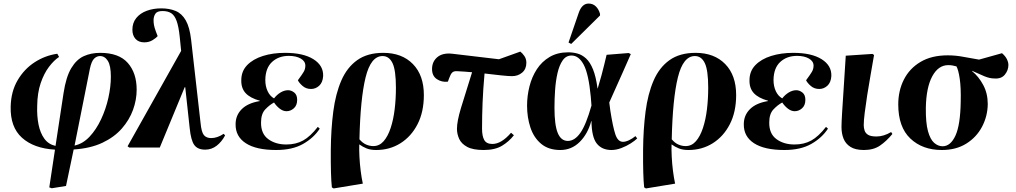

<svg xmlns="http://www.w3.org/2000/svg" viewBox="-20 -829 5712 1079"><path d="M271 229 257 224 289 12Q170 5 103.5 -55Q37 -115 40 -230Q42 -315 79 -378Q116 -441 174.5 -479Q233 -517 302 -527L312 -509Q283 -490 255 -453Q227 -416 208.5 -361.5Q190 -307 189 -234Q187 -177 196.5 -129.5Q206 -82 229 -50Q252 -18 292 -9L337 -305Q351 -397 380.5 -446Q410 -495 451 -513.5Q492 -532 543 -532Q648 -532 698 -475.5Q748 -419 748 -325Q748 -268 727.5 -211.5Q707 -155 664.5 -106.5Q622 -58 555 -26.5Q488 5 394 11L351 216ZM399 -11Q446 -21 483.5 -61Q521 -101 548 -158.5Q575 -216 589 -279Q603 -342 603 -398Q603 -460 586 -487Q569 -514 542 -514Q524 -514 509 -499.5Q494 -485 485 -442Z M1133 12Q1091 12 1072 -14Q1053 -40 1046 -109L1021 -339H1018L878 0H706L697 -7L998 -543L990 -622Q984 -680 972.5 -711.5Q961 -743 942 -755Q923 -767 893 -767Q863 -767 853 -751.5Q843 -736 843 -715Q843 -701 845.5 -687.5Q848 -674 856 -652L866 -626Q859 -617 838.5 -604Q818 -591 791 -591Q759 -591 741.5 -610.5Q724 -630 724 -662Q724 -701 746 -728Q768 -755 805 -768.5Q842 -782 886 -782Q932 -782 967 -767.5Q1002 -753 1024 -714.5Q1046 -676 1054 -606L1107 -139Q1112 -86 1126 -69.5Q1140 -53 1167 -53Q1184 -53 1201.5 -59Q1219 -65 1237 -77L1245 -68Q1226 -32 1197.5 -10Q1169 12 1133 12Z M1532 14Q1420 14 1361.5 -24Q1303 -62 1304 -131Q1304 -181 1338.5 -215.5Q1373 -250 1440 -261V-263Q1386 -278 1360.5 -305.5Q1335 -333 1336 -378Q1336 -429 1369 -463Q1402 -497 1457.5 -514.5Q1513 -532 1582 -532Q1684 -532 1741 -496.5Q1798 -461 1796 -402Q1794 -366 1774 -347.5Q1754 -329 1728 -329Q1700 -329 1680.5 -346Q1661 -363 1654 -378Q1677 -409 1686.5 -425Q1696 -441 1696 -460Q1696 -485 1670 -500Q1644 -515 1603 -515Q1546 -515 1509 -481Q1472 -447 1471 -380Q1471 -344 1484 -316.5Q1497 -289 1520 -276Q1536 -297 1557 -309.5Q1578 -322 1599 -322Q1617 -322 1633.5 -309Q1650 -296 1650 -268Q1650 -237 1631.5 -220.5Q1613 -204 1590 -204Q1571 -204 1552.5 -218Q1534 -232 1520 -253Q1494 -239 1470.5 -214Q1447 -189 1447 -141Q1446 -78 1487 -47.5Q1528 -17 1589 -17Q1643 -17 1683.5 -39.5Q1724 -62 1766 -116L1777 -106Q1743 -54 1683 -20Q1623 14 1532 14Z M1855 230 1845 224Q1838 159 1839 14Q1840 -103 1853 -202.5Q1866 -302 1898 -376Q1930 -450 1987.5 -491Q2045 -532 2134 -532Q2239 -532 2300.5 -469Q2362 -406 2362 -295Q2362 -200 2326.5 -131Q2291 -62 2230.5 -24Q2170 14 2094 14Q2062 14 2040 5Q2018 -4 2000 -17H1999Q1998 13 2000 52.5Q2002 92 2007 131.5Q2012 171 2019 203ZM2078 -8Q2112 -8 2136 -35.5Q2160 -63 2175.5 -110Q2191 -157 2198 -215.5Q2205 -274 2205 -336Q2205 -434 2186 -474Q2167 -514 2130 -514Q2064 -514 2034.5 -394Q2005 -274 2000 -46Q2018 -25 2038 -16.5Q2058 -8 2078 -8Z M2698 14Q2638 14 2605.5 -3.5Q2573 -21 2560.5 -48.5Q2548 -76 2548 -105Q2548 -147 2570.5 -222Q2593 -297 2633 -423Q2611 -425 2590 -426.5Q2569 -428 2548 -429Q2530 -430 2521 -421Q2512 -412 2504 -389L2497 -370Q2463 -366 2435.5 -384Q2408 -402 2408 -441Q2408 -483 2438 -508Q2468 -533 2522 -527L2784 -496L2904 -539Q2916 -530 2927 -514Q2938 -498 2938 -476Q2938 -441 2914.5 -421Q2891 -401 2857 -401Q2838 -401 2795.5 -405.5Q2753 -410 2703 -416Q2695 -326 2692 -253Q2689 -180 2689 -106Q2689 -64 2701.5 -42Q2714 -20 2747 -20Q2798 -20 2852 -83L2868 -69Q2841 -34 2801.5 -10Q2762 14 2698 14Z M3129 14Q3063 14 3021.5 -20.5Q2980 -55 2961 -112Q2942 -169 2942 -235Q2942 -290 2955.5 -343.5Q2969 -397 2997 -440Q3025 -483 3069 -509Q3113 -535 3174 -535Q3200 -535 3225.5 -528Q3251 -521 3273.5 -500.5Q3296 -480 3312.5 -439.5Q3329 -399 3338 -332H3339Q3352 -375 3360.5 -406.5Q3369 -438 3375.5 -465Q3382 -492 3389 -521L3513 -531L3525 -525Q3500 -468 3480 -423Q3460 -378 3441.5 -337Q3423 -296 3404 -253L3410 -207Q3424 -117 3438 -74.5Q3452 -32 3481 -32Q3496 -32 3515 -41Q3534 -50 3551 -64L3561 -51Q3549 -39 3525 -23.5Q3501 -8 3472 3Q3443 14 3416 14Q3363 14 3334 -22Q3305 -58 3304 -149H3303Q3283 -76 3237.5 -31Q3192 14 3129 14ZM3171 -37Q3210 -37 3242 -83Q3274 -129 3304 -236L3300 -286Q3288 -413 3260.5 -465Q3233 -517 3192 -517Q3161 -517 3142 -489.5Q3123 -462 3113 -418Q3103 -374 3099.5 -323Q3096 -272 3096 -224Q3096 -126 3114.5 -81.5Q3133 -37 3171 -37ZM3190 -582 3175 -590 3232 -756Q3250 -809 3288 -809Q3312 -809 3328.5 -793Q3345 -777 3352 -751V-742Z M3610 230 3600 224Q3593 159 3594 14Q3595 -103 3608 -202.5Q3621 -302 3653 -376Q3685 -450 3742.5 -491Q3800 -532 3889 -532Q3994 -532 4055.5 -469Q4117 -406 4117 -295Q4117 -200 4081.5 -131Q4046 -62 3985.5 -24Q3925 14 3849 14Q3817 14 3795 5Q3773 -4 3755 -17H3754Q3753 13 3755 52.5Q3757 92 3762 131.5Q3767 171 3774 203ZM3833 -8Q3867 -8 3891 -35.5Q3915 -63 3930.5 -110Q3946 -157 3953 -215.5Q3960 -274 3960 -336Q3960 -434 3941 -474Q3922 -514 3885 -514Q3819 -514 3789.5 -394Q3760 -274 3755 -46Q3773 -25 3793 -16.5Q3813 -8 3833 -8Z M4388 14Q4276 14 4217.5 -24Q4159 -62 4160 -131Q4160 -181 4194.5 -215.5Q4229 -250 4296 -261V-263Q4242 -278 4216.5 -305.5Q4191 -333 4192 -378Q4192 -429 4225 -463Q4258 -497 4313.5 -514.5Q4369 -532 4438 -532Q4540 -532 4597 -496.5Q4654 -461 4652 -402Q4650 -366 4630 -347.5Q4610 -329 4584 -329Q4556 -329 4536.5 -346Q4517 -363 4510 -378Q4533 -409 4542.5 -425Q4552 -441 4552 -460Q4552 -485 4526 -500Q4500 -515 4459 -515Q4402 -515 4365 -481Q4328 -447 4327 -380Q4327 -344 4340 -316.5Q4353 -289 4376 -276Q4392 -297 4413 -309.5Q4434 -322 4455 -322Q4473 -322 4489.5 -309Q4506 -296 4506 -268Q4506 -237 4487.5 -220.5Q4469 -204 4446 -204Q4427 -204 4408.5 -218Q4390 -232 4376 -253Q4350 -239 4326.5 -214Q4303 -189 4303 -141Q4302 -78 4343 -47.5Q4384 -17 4445 -17Q4499 -17 4539.5 -39.5Q4580 -62 4622 -116L4633 -106Q4599 -54 4539 -20Q4479 14 4388 14Z M4835 14Q4787 14 4759.5 -3.5Q4732 -21 4720.5 -50Q4709 -79 4709 -115Q4709 -140 4712.5 -197Q4716 -254 4721.5 -336Q4727 -418 4733 -516L4883 -526L4892 -520Q4883 -466 4872.5 -407.5Q4862 -349 4853.5 -294Q4845 -239 4839.5 -195Q4834 -151 4834 -126Q4834 -110 4839 -95Q4844 -80 4859 -71Q4874 -62 4906 -62Q4946 -62 4988 -87L4995 -76Q4961 -35 4925 -10.5Q4889 14 4835 14Z M5273 14Q5164 14 5096 -50.5Q5028 -115 5028 -242Q5028 -319 5059.5 -381.5Q5091 -444 5153 -481Q5215 -518 5306 -518Q5351 -518 5394.5 -509.5Q5438 -501 5482 -494L5611 -530Q5630 -514 5638.5 -496.5Q5647 -479 5647 -464Q5647 -434 5627 -409.5Q5607 -385 5568 -388Q5542 -388 5512 -400.5Q5482 -413 5443 -431V-429Q5480 -399 5505.5 -351.5Q5531 -304 5531 -244Q5530 -176 5499 -117Q5468 -58 5410.5 -22Q5353 14 5273 14ZM5277 -7Q5322 -7 5349.5 -67Q5377 -127 5379 -257Q5381 -336 5373.5 -386.5Q5366 -437 5355 -456Q5343 -459 5333 -461Q5323 -463 5309 -463Q5253 -463 5219 -400Q5185 -337 5183 -223Q5182 -139 5195 -92Q5208 -45 5230 -26Q5252 -7 5277 -7Z"/></svg>

Font: Literata 72pt
Style: Bold Italic
Weight: 700
Italic angle: -2°
Designer: Latin by Veronika Burian and Jose Scaglione. Greek by Irene Vlachou. Cyrillic by Vera Evstafieva
Foundry: TypeTogether
Version: Version 3.002